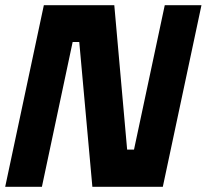

<svg xmlns="http://www.w3.org/2000/svg" viewBox="-32 -720 796 740"><path d="M73.5 -71H73L192 -629.5H339L393.5 -71H539.5L658.5 -629.5H659L540 -71H393.5L339 -629.5H192.5ZM-12 0 137 -700H408.5L458 -143.5H484.5L603 -700H744.5L595.5 0H324L273.5 -558H248L129.5 0Z"/></svg>

Font: Tourney Thin Black
Style: Italic
Weight: 900
Italic angle: -12°
Version: Version 1.015